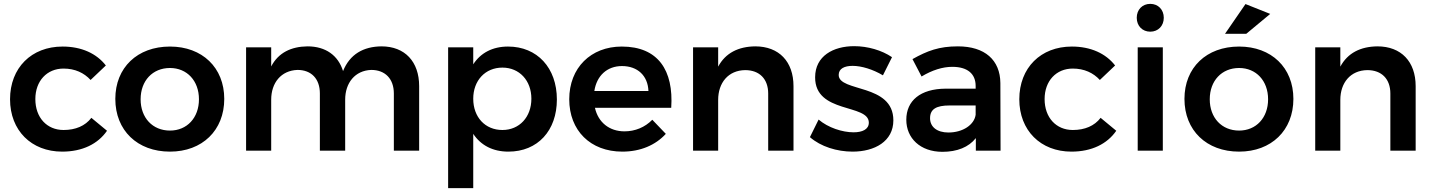

<svg xmlns="http://www.w3.org/2000/svg" viewBox="-20 -780 7414 994"><path d="M449 -366 528 -441C480 -503 402 -539 304 -539C143 -539 32 -429 32 -266C32 -105 142 5 302 5C407 5 487 -35 534 -103L453 -170C421 -128 371 -107 309 -107C223 -107 163 -171 163 -267C163 -361 223 -425 309 -425C368 -425 415 -403 449 -366Z M860 -539C691 -539 577 -430 577 -268C577 -105 691 5 860 5C1027 5 1141 -105 1141 -268C1141 -430 1027 -539 860 -539ZM860 -428C948 -428 1010 -362 1010 -266C1010 -170 948 -104 860 -104C770 -104 708 -170 708 -266C708 -362 770 -428 860 -428Z M1955 -540C1861 -539 1791 -499 1756 -412C1731 -493 1666 -540 1572 -540C1487 -539 1421 -507 1384 -436V-535H1254V0H1384V-264C1384 -351 1435 -415 1520 -418C1592 -418 1636 -372 1636 -296V0H1767V-264C1767 -351 1818 -415 1902 -418C1974 -418 2019 -372 2019 -296V0H2150V-334C2150 -461 2076 -540 1955 -540Z M2610 -539C2530 -539 2468 -506 2430 -447V-535H2300V194H2430V-87C2469 -28 2531 5 2612 5C2764 5 2863 -104 2863 -265C2863 -429 2761 -539 2610 -539ZM2581 -107C2492 -107 2430 -173 2430 -269C2430 -363 2492 -430 2581 -430C2669 -430 2731 -363 2731 -269C2731 -174 2669 -107 2581 -107Z M3199 -539C3039 -539 2927 -429 2927 -266C2927 -105 3036 5 3202 5C3296 5 3374 -29 3427 -87L3357 -160C3319 -121 3268 -100 3213 -100C3135 -100 3077 -146 3060 -222H3455C3468 -416 3387 -539 3199 -539ZM3337 -309H3057C3069 -388 3123 -438 3200 -438C3281 -438 3334 -388 3337 -309Z M3890 -540C3803 -539 3736 -506 3698 -435V-535H3568V0H3698V-263C3698 -351 3750 -416 3838 -417C3912 -417 3957 -371 3957 -296V0H4088V-334C4088 -461 4013 -540 3890 -540Z M4551 -390 4598 -484C4545 -520 4472 -541 4402 -541C4294 -541 4200 -490 4200 -380C4199 -190 4478 -244 4478 -145C4478 -110 4444 -95 4399 -95C4341 -95 4267 -119 4218 -161L4173 -70C4229 -21 4313 5 4394 5C4508 5 4605 -48 4605 -157C4605 -349 4322 -302 4322 -392C4322 -425 4352 -439 4394 -439C4440 -439 4499 -421 4551 -390Z M5032 0H5160L5159 -350C5158 -469 5079 -540 4939 -540C4841 -540 4781 -517 4704 -474L4751 -384C4806 -417 4860 -434 4910 -434C4990 -434 5031 -397 5031 -335V-321H4875C4745 -320 4672 -259 4672 -160C4672 -65 4744 6 4859 6C4935 6 4995 -18 5032 -65ZM4890 -94C4831 -94 4795 -123 4795 -168C4795 -215 4827 -234 4896 -234H5031V-186C5024 -134 4965 -94 4890 -94Z M5674 -366 5753 -441C5705 -503 5627 -539 5529 -539C5368 -539 5257 -429 5257 -266C5257 -105 5367 5 5527 5C5632 5 5712 -35 5759 -103L5678 -170C5646 -128 5596 -107 5534 -107C5448 -107 5388 -171 5388 -267C5388 -361 5448 -425 5534 -425C5593 -425 5640 -403 5674 -366Z M5935 -760C5894 -760 5865 -730 5865 -688C5865 -646 5894 -616 5935 -616C5976 -616 6005 -646 6005 -688C6005 -730 5976 -760 5935 -760ZM6000 -535H5870V0H6000Z M6556 -708 6428 -759 6322 -605H6432ZM6395 -539C6226 -539 6112 -430 6112 -268C6112 -105 6226 5 6395 5C6562 5 6676 -105 6676 -268C6676 -430 6562 -539 6395 -539ZM6395 -428C6483 -428 6545 -362 6545 -266C6545 -170 6483 -104 6395 -104C6305 -104 6243 -170 6243 -266C6243 -362 6305 -428 6395 -428Z M7111 -540C7024 -539 6957 -506 6919 -435V-535H6789V0H6919V-263C6919 -351 6971 -416 7059 -417C7133 -417 7178 -371 7178 -296V0H7309V-334C7309 -461 7234 -540 7111 -540Z"/></svg>

Font: Montserrat_SPRD_medium Medium
Style: Regular
Weight: 400
Designer: Julieta Ulanovsky edited by Nelly Hempel
Foundry: Julieta Ulanovsky
Version: Version 4.000;PS 004.000;hotconv 1.0.88;makeotf.lib2.5.64775